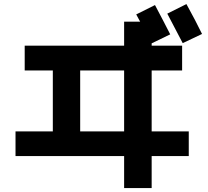

<svg xmlns="http://www.w3.org/2000/svg" viewBox="-20 -870 1040 960"><path d="M990.2 -700.2 893.6 -654.3Q839.8 -757.8 816.4 -801.8L912.1 -849.6Q958 -766.6 990.2 -700.2ZM244.1 -517.6H103.5V-641.6H600.6V-761.7H680.7Q677.7 -767.6 670.9 -779.8Q664.1 -792 661.1 -797.9L754.9 -844.7Q795.9 -767.6 831.1 -698.2L738.3 -653.3V-641.6H890.6V-517.6H738.3V-212.9H923.8V-89.8H738.3V70.3H600.6V-89.8H57.6V-212.9H244.1ZM380.9 -212.9H600.6V-517.6H380.9Z"/></svg>

Font: Mgen+ 1c bold
Style: Bold
Weight: 700
Designer: [Source Han Sans]
Ryoko NISHIZUKA  (kana & ideographs); Paul D. Hunt (Latin, Greek & Cyrillic); Wenlong ZHANG  (bopomofo
Version: Version 1.059.20150602